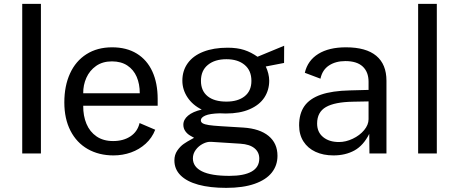

<svg xmlns="http://www.w3.org/2000/svg" viewBox="-20 -780 2334 976"><path d="M93 -760.5H188V0H93Z M550 -539.5Q623.5 -539.5 675.5 -507.5Q727.5 -475.5 754.5 -416.5Q781.5 -357.5 781.5 -277V-242.5H403Q402.5 -191 419.5 -150.5Q436.5 -110 470.8 -86.5Q505 -63 555 -63Q607 -63 643 -86.8Q679 -110.5 689.5 -154.5L769 -120.5Q753 -79 720.5 -49.5Q688 -20 645.8 -5Q603.5 10 557 10Q483 10 426.2 -22.2Q369.5 -54.5 338.2 -115.5Q307 -176.5 307 -259.5Q307 -343 335.8 -406.2Q364.5 -469.5 419.5 -504.5Q474.5 -539.5 550 -539.5ZM690.5 -306Q690.5 -353 674.8 -389.5Q659 -426 627.2 -447Q595.5 -468 549 -468Q501.5 -468 468.5 -444.8Q435.5 -421.5 419 -384.5Q402.5 -347.5 403 -306Z M866.5 35.5Q866.5 7 881.2 -14.5Q896 -36 914 -48.5Q932 -61 954 -72.5Q963.5 -77.5 966.5 -79.5Q963.5 -81.5 948 -90Q932.5 -98.5 922.2 -113Q912 -127.5 912 -146Q912 -172 936 -192.2Q960 -212.5 1005.5 -223Q959 -246 933 -285.2Q907 -324.5 907 -370Q907 -421 934.5 -459Q962 -497 1014 -517.2Q1066 -537.5 1137 -537.5Q1186 -537.5 1221.2 -526Q1256.5 -514.5 1289 -491.5L1424.5 -547.5L1424 -460L1331 -442Q1339 -425.5 1343.8 -406.2Q1348.5 -387 1348.5 -370Q1348.5 -322 1323.8 -284.2Q1299 -246.5 1249.2 -224.8Q1199.5 -203 1128 -203Q1113.5 -203 1096.5 -204Q1046 -202.5 1023.5 -192.5Q1001 -182.5 1001 -168.5Q1001 -158.5 1010.8 -153Q1020.5 -147.5 1041.5 -144.2Q1062.5 -141 1102.5 -138.5L1217.5 -131.5Q1300.5 -126 1345.5 -88.8Q1390.5 -51.5 1390.5 12Q1390.5 61 1361.5 97.5Q1332.5 134 1274 154.5Q1215.5 175 1130 175Q1047 175 988 158.8Q929 142.5 897.8 111.2Q866.5 80 866.5 35.5ZM1146.5 114Q1220.5 114 1259.2 92Q1298 70 1298 26Q1298 -6.5 1273.5 -26.5Q1249 -46.5 1202 -49.5L1053.5 -59Q1033.5 -60.5 1011.5 -49.2Q989.5 -38 975 -18.2Q960.5 1.5 960.5 25Q960.5 68 1006.8 91Q1053 114 1146.5 114ZM1131 -263.5Q1189.5 -263.5 1223.8 -290.8Q1258 -318 1258 -369Q1258 -421.5 1223.5 -450.2Q1189 -479 1131 -479Q1072 -479 1036.8 -450.2Q1001.5 -421.5 1001.5 -369Q1001.5 -318.5 1035.2 -291Q1069 -263.5 1131 -263.5Z M1759 -320.5 1853.5 -323V-364.5Q1853.5 -414 1823.8 -441.8Q1794 -469.5 1735.5 -469.5Q1686.5 -469.5 1652.5 -447.2Q1618.5 -425 1609 -380L1529.5 -410Q1544 -472.5 1598 -506Q1652 -539.5 1738.5 -539.5Q1841 -539.5 1892.8 -496.2Q1944.5 -453 1944.5 -369.5V0H1858L1857 -99.5Q1827.5 -40.5 1781.8 -15.2Q1736 10 1675 10Q1623.5 10 1584 -8.2Q1544.5 -26.5 1522.5 -61Q1500.5 -95.5 1500.5 -143Q1500.5 -202.5 1527.5 -240.8Q1554.5 -279 1611.5 -298.8Q1668.5 -318.5 1759 -320.5ZM1703 -58Q1738 -58 1773.2 -74.8Q1808.5 -91.5 1831 -118.5Q1853.5 -145.5 1853.5 -174V-264.5L1775 -263Q1681.5 -261.5 1636.8 -235.8Q1592 -210 1592 -152Q1592 -108 1622.8 -83Q1653.5 -58 1703 -58Z M2105.5 -760.5H2200.5V0H2105.5Z"/></svg>

Font: 1883 Sans
Style: Regular
Weight: 400
Designer: 1883 Sans project is a fork of Public Sans.
Version: Version 1.009